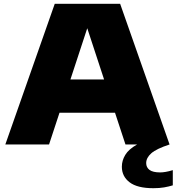

<svg xmlns="http://www.w3.org/2000/svg" viewBox="-20 -760 929 1010"><path d="M8 0 268 -740H612L872 0H640L585 -167H293L238 0ZM350.5 -342H527.5L439 -611.5ZM787 230Q702.5 230 661.8 199Q621 168 621 117Q621 84.5 639 54.8Q657 25 699.5 1Q742 -23 816 -39L872 0Q803 22.5 776 46.2Q749 70 749 98Q749 120.5 766.5 133.8Q784 147 823 147Q835 147 851.5 144.2Q868 141.5 889 135V215Q867.5 221.5 843 225.8Q818.5 230 787 230Z"/></svg>

Font: Encode Sans Expanded Expanded Black
Style: Regular
Weight: 900
Width: 7
Designer: Multiple Designers
Foundry: Impallari Type
Version: Version 3.000; ttfautohint (v1.8.3) -l 8 -r 50 -G 200 -x 14 